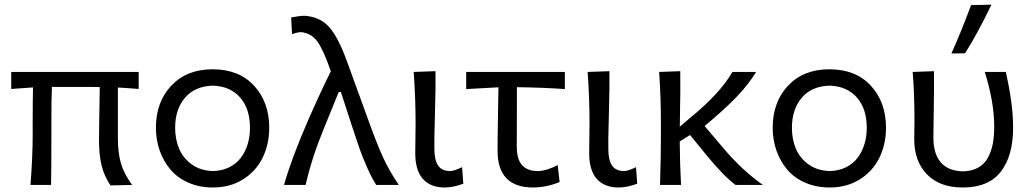

<svg xmlns="http://www.w3.org/2000/svg" viewBox="-20 -812 4523 843"><path d="M588.9 -496.1V-421.4Q528.8 -426.3 497.6 -427.7V-206.1Q497.6 -140.6 511 -94.7Q524.4 -48.8 560.1 0L464.8 2Q438 -38.1 426.3 -84.5Q414.6 -130.9 414.6 -200.2Q414.6 -230.5 416 -305.2Q417.5 -379.9 418 -429.7Q408.7 -430.2 389.2 -430.2H208Q205.6 -382.8 205.6 -280.3V-216.3Q205.6 -54.2 204.1 0H113.8Q123.5 -123 123.5 -220.7V-269Q123.5 -381.3 125 -428.2L29.3 -421.4V-496.1Z M915 11.2Q855.5 11.2 807.1 -10Q758.8 -31.2 728 -67.9Q697.3 -104.5 680.9 -151.4Q664.6 -198.2 664.6 -251Q664.6 -364.3 732.2 -436Q799.8 -507.8 913.6 -507.8Q1029.3 -507.8 1095.7 -435.5Q1162.1 -363.3 1162.1 -251Q1162.1 -177.2 1132.3 -117.9Q1102.5 -58.6 1045.9 -23.7Q989.3 11.2 915 11.2ZM915 -61Q955.6 -62 987.1 -77.9Q1018.6 -93.8 1038.1 -120.1Q1057.6 -146.5 1067.6 -179.7Q1077.6 -212.9 1077.6 -251Q1077.6 -334 1034.7 -383.5Q991.7 -433.1 915 -436Q835 -433.6 792 -382.6Q749 -331.5 749 -251Q749 -200.2 766.6 -158.7Q784.2 -117.2 822.5 -89.8Q860.8 -62.5 915 -61Z M1504.4 -540 1597.7 -283.2Q1635.7 -177.7 1662.8 -119.1Q1689.9 -60.5 1731 0H1631.8Q1611.8 -31.2 1591.3 -77.9Q1570.8 -124.5 1558.8 -158.7Q1546.9 -192.9 1528.8 -248L1476.6 -408.2H1467.3L1400.9 -245.1Q1349.1 -119.1 1321.8 0H1227.1Q1258.3 -112.3 1332 -282.2Q1385.7 -404.8 1432.6 -499Q1399.4 -594.7 1372.8 -630.6Q1346.2 -666.5 1302.2 -670.9Q1287.6 -670.9 1262.2 -662.1L1258.3 -735.4Q1294.9 -742.7 1318.8 -742.7Q1385.3 -737.8 1425.3 -693.1Q1465.3 -648.4 1504.4 -540Z M1933.1 11.2Q1870.1 11.2 1836.7 -26.4Q1803.2 -64 1803.2 -139.6Q1803.2 -168 1804 -208.5Q1804.7 -249 1804.7 -269Q1804.7 -381.3 1796.4 -496.1L1892.1 -499.5Q1893.1 -430.7 1890.1 -329.6Q1887.2 -228.5 1887.2 -206.5V-158.7Q1887.2 -109.4 1903.6 -85.2Q1919.9 -61 1957 -61Q1973.6 -61 2008.8 -78.1L2014.2 -5.4Q1969.7 11.2 1933.1 11.2Z M2460 -496.1V-420.9Q2365.2 -427.7 2249.5 -429.2Q2249.5 -385.7 2249.3 -298.8Q2249 -211.9 2249 -168.5Q2249 -112.8 2272.2 -86.9Q2295.4 -61 2341.8 -61Q2359.9 -61 2384.3 -68.6Q2408.7 -76.2 2428.7 -87.4L2437 -12.7Q2377.9 11.2 2320.8 11.2Q2164.6 11.2 2164.6 -150.4Q2164.6 -208.5 2166.5 -309.3Q2168.5 -410.2 2168.5 -428.7L2026.9 -420.9V-496.1Z M2696.8 11.2Q2633.8 11.2 2600.3 -26.4Q2566.9 -64 2566.9 -139.6Q2566.9 -168 2567.6 -208.5Q2568.4 -249 2568.4 -269Q2568.4 -381.3 2560.1 -496.1L2655.8 -499.5Q2656.7 -430.7 2653.8 -329.6Q2650.9 -228.5 2650.9 -206.5V-158.7Q2650.9 -109.4 2667.2 -85.2Q2683.6 -61 2720.7 -61Q2737.3 -61 2772.5 -78.1L2777.8 -5.4Q2733.4 11.2 2696.8 11.2Z M3073.7 -258.8 3154.3 -163.6Q3237.3 -64.9 3329.6 0H3209.5Q3158.2 -38.1 3085.9 -126L3009.8 -219.2L2964.4 -190.9Q2965.3 -85.9 2970.2 0H2877.9Q2881.8 -118.2 2881.8 -219.2V-269Q2881.8 -388.2 2874 -496.1L2966.8 -499.5Q2967.3 -439.5 2967 -408.2Q2966.8 -377 2965.8 -326.4Q2964.8 -275.9 2964.8 -255.9L3011.7 -295.9Q3140.6 -400.9 3195.8 -496.1H3299.8Q3268.6 -443.8 3214.6 -387.2Q3160.6 -330.6 3073.7 -258.8Z M3623 11.2Q3563.5 11.2 3515.1 -10Q3466.8 -31.2 3436 -67.9Q3405.3 -104.5 3388.9 -151.4Q3372.6 -198.2 3372.6 -251Q3372.6 -364.3 3440.2 -436Q3507.8 -507.8 3621.6 -507.8Q3737.3 -507.8 3803.7 -435.5Q3870.1 -363.3 3870.1 -251Q3870.1 -177.2 3840.3 -117.9Q3810.5 -58.6 3753.9 -23.7Q3697.3 11.2 3623 11.2ZM3623 -61Q3663.6 -62 3695.1 -77.9Q3726.6 -93.8 3746.1 -120.1Q3765.6 -146.5 3775.6 -179.7Q3785.6 -212.9 3785.6 -251Q3785.6 -334 3742.7 -383.5Q3699.7 -433.1 3623 -436Q3543 -433.6 3500 -382.6Q3457 -331.5 3457 -251Q3457 -200.2 3474.6 -158.7Q3492.2 -117.2 3530.5 -89.8Q3568.8 -62.5 3623 -61Z M4217.3 -578.1 4157.2 -577.1Q4200.7 -673.8 4243.7 -789.6L4333 -791.5Q4273.9 -668 4217.3 -578.1ZM4207 11.2Q4106 11.2 4050 -46.4Q3994.1 -104 3994.1 -199.7Q3994.1 -217.3 3994.6 -243.2Q3995.1 -269 3995.1 -279.8Q3995.1 -402.3 3987.3 -496.1L4080.6 -499.5Q4081.5 -430.2 4079.8 -327.1Q4078.1 -224.1 4078.1 -210Q4078.1 -63.5 4207.5 -59.6Q4247.1 -60.5 4274.9 -76.2Q4302.7 -91.8 4317.6 -119.6Q4332.5 -147.5 4338.9 -180.4Q4345.2 -213.4 4345.2 -255.9Q4345.2 -364.3 4303.7 -496.1H4396Q4428.2 -356.4 4428.2 -251.5Q4428.2 -127.9 4374.3 -58.3Q4320.3 11.2 4207 11.2Z"/></svg>

Font: Commissioner Flair
Style: Regular
Weight: 400
Designer: Kostas Bartsokas
Foundry: Kostas Bartsokas
Version: Version 1.000